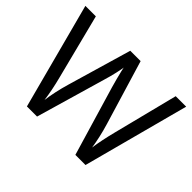

<svg xmlns="http://www.w3.org/2000/svg" viewBox="-145 -967 1219 1219"><g transform="rotate(45 465.0 -357.0)"><path d="M917 -714 727 0H636L497 -468Q489 -497 481 -526Q473 -555 468 -577.5Q463 -600 461 -609Q460 -596 450.5 -553.5Q441 -511 427 -465L292 0H201L12 -714H106L217 -278Q229 -232 237.5 -189Q246 -146 251 -108Q256 -147 266 -193Q276 -239 289 -283L415 -714H508L639 -280Q653 -234 663 -188.5Q673 -143 678 -108Q683 -145 692 -188.5Q701 -232 713 -279L823 -714Z"/></g></svg>

Font: Noto Sans Linear A
Style: Regular
Weight: 400
Designer: Monotype Design Team
Foundry: Monotype Imaging Inc.
Version: Version 2.002; ttfautohint (v1.8.4.7-5d5b)